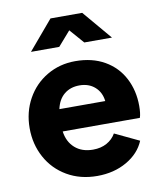

<svg xmlns="http://www.w3.org/2000/svg" viewBox="-88 -854 786 936"><g transform="rotate(-10 305.5 -386.0)"><path d="M33 -274Q33 -354 69 -419Q105 -484 168 -521Q231 -558 308 -558Q392 -558 453 -523Q514 -488 546 -426.5Q578 -365 578 -289Q578 -252 571 -231H189Q196 -179 230.5 -148.5Q265 -118 320 -118Q359 -118 388 -134Q417 -150 433 -178L553 -121Q528 -61 464.5 -24.5Q401 12 318 12Q234 12 169 -26Q104 -64 68.5 -129.5Q33 -195 33 -274ZM419 -341Q414 -385 384 -411.5Q354 -438 308 -438Q263 -438 232.5 -413Q202 -388 192 -341ZM226 -784H383L505 -640H368L306 -711L244 -640H104Z"/></g></svg>

Font: Evergrow Sans 
Style: ExtraBold
Weight: 800
Foundry: 10Web
Version: Version 1.000